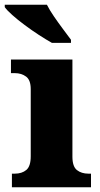

<svg xmlns="http://www.w3.org/2000/svg" viewBox="-36 -786 421 806"><path d="M14 0V-57H26Q56 -57 74.5 -72.5Q93 -88 93 -130V-412Q93 -450 73.5 -464.5Q54 -479 26 -479H10V-536H268V-128Q268 -87 287 -72Q306 -57 335 -57H346V0ZM182 -606Q157 -620 127 -639.5Q97 -659 67.5 -681Q38 -703 15.5 -723Q-7 -743 -16 -756V-766H161Q172 -744 190.5 -717Q209 -690 228.5 -664Q248 -638 262 -619V-606Z"/></svg>

Font: Noto Serif Sinhala ExtraBold
Style: Regular
Weight: 800
Designer: Jelle Bosma - Monotype Design Team
Foundry: Monotype Imaging Inc.
Version: Version 2.007; ttfautohint (v1.8.4.7-5d5b)